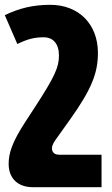

<svg xmlns="http://www.w3.org/2000/svg" viewBox="-25 -538 466 798"><path d="M397 240V105H221C200 105 191 94 191 78C191 65 200 51 211 36L268 -44C356 -168 382 -235 382 -318C382 -439 301 -518 184 -518C111 -518 53 -503 -5 -475L47 -355C92 -377 120 -383 157 -383C195 -383 220 -357 220 -307C220 -259 203 -220 121 -94L80 -31C24 55 11 100 11 143C11 206 52 240 111 240Z"/></svg>

Font: Noto Sans Armenian ExtraCondensed Black
Style: Regular
Weight: 900
Width: 2
Designer: Monotype Design Team
Foundry: Monotype Imaging Inc.
Version: Version 2.008